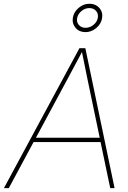

<svg xmlns="http://www.w3.org/2000/svg" viewBox="-53 -978 667 998"><path d="M-32.7 0 359.9 -727.5H390.6L542.5 0H520L469.7 -239.7H121.6L-7.3 0ZM133.8 -262.2H465.3L402.3 -563.5Q395 -599.6 387.7 -635.5Q380.4 -671.4 373 -707.5Q353.5 -671.4 334.5 -635.5Q315.4 -599.6 295.9 -563.5ZM391.1 -811Q358.9 -811 339.8 -833.3Q320.8 -855.5 325.7 -886.2Q331.1 -916.5 356.2 -937.5Q381.3 -958.5 412.1 -958.5Q444.3 -958.5 463.6 -936.3Q482.9 -914.1 477.5 -883.3Q472.7 -853.5 447.3 -832.3Q421.9 -811 391.1 -811ZM391.6 -833.5Q414.6 -833.5 433.3 -849.1Q452.1 -864.7 455.6 -886.2Q459 -907.2 446 -921.6Q433.1 -936 411.6 -936Q388.7 -936 370.1 -920.4Q351.6 -904.8 347.7 -883.3Q344.2 -862.3 357.2 -847.9Q370.1 -833.5 391.6 -833.5Z"/></svg>

Font: Inter Display Thin
Style: Italic
Weight: 100
Italic angle: -9.39999°
Designer: Rasmus Andersson
Foundry: rsms
Version: Version 4.000;git-a52131595